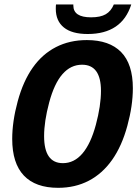

<svg xmlns="http://www.w3.org/2000/svg" viewBox="-20 -853 640 882"><path d="M247.1 9.8Q143.1 9.8 89.6 -46.6Q36.1 -103 36.1 -214.8Q36.1 -294.9 61.3 -387.5Q86.4 -480 130.4 -542.2Q174.3 -604.5 237.1 -636.7Q299.8 -668.9 378.9 -668.9Q482.4 -668.9 536.4 -613.8Q590.3 -558.6 590.3 -447.8Q590.3 -367.7 564.9 -274.7Q539.6 -181.6 494.9 -118.4Q450.2 -55.2 387.7 -22.7Q325.2 9.8 247.1 9.8ZM443.8 -435.5Q443.8 -555.7 356.9 -555.7Q304.7 -555.7 266.8 -512.2Q229 -468.8 205.8 -381.8Q182.6 -294.9 182.6 -227.5Q182.6 -103.5 269 -103.5Q320.8 -103.5 358.9 -148.2Q397 -192.9 420.4 -280Q443.8 -367.2 443.8 -435.5ZM382.8 -696.8Q310.5 -696.8 273.4 -726.8Q236.3 -756.8 236.3 -812.5Q236.3 -827.1 237.3 -832.5H316.9V-827.6Q316.9 -773.4 398.4 -773.4Q441.4 -773.4 465.8 -787.6Q490.2 -801.8 502.9 -832.5H583Q540 -696.8 382.8 -696.8Z"/></svg>

Font: Cousine
Style: Bold Italic
Weight: 700
Italic angle: -12°
Monospace: yes
Designer: Steve Matteson
Foundry: Ascender Corporation
Version: Version 1.20